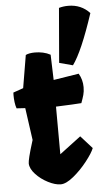

<svg xmlns="http://www.w3.org/2000/svg" viewBox="-62 -987 589 1037"><g transform="rotate(-5 232.0 -468.5)"><path d="M297.9 -940.4 272.9 -644.5 346.2 -625Q397.9 -695.8 464.4 -897.9Q418.5 -947.3 348.6 -947.3Q321.3 -947.3 297.9 -940.4ZM413.6 -170.4Q403.8 -144.5 369.4 -100.6Q335 -56.6 294.4 -23.4Q253.9 9.8 224.6 9.8Q194.8 9.8 156.5 -9.8Q118.2 -29.3 90.6 -59.1Q63 -88.9 62 -117.2Q62 -127.9 68.4 -154.5Q74.7 -181.2 93.8 -242.2L69.3 -417L22.5 -419.9Q17.1 -434.6 14.6 -454.1Q12.2 -473.6 12.2 -492.2Q12.2 -502.4 12.7 -506.3L67.4 -525.4L97.2 -702.6Q105 -707 118.4 -709.5Q131.8 -711.9 147.5 -711.9Q168.9 -711.9 190.7 -707.3Q212.4 -702.6 231 -692.4L235.4 -555.2L373 -577.1Q393.1 -543 393.1 -502.9Q393.1 -479 387.9 -460.7Q382.8 -442.4 373.5 -417.5Q339.8 -414.6 235.4 -410.6L236.3 -152.3L351.6 -239.3Z"/></g></svg>

Font: Fruktur
Style: Regular
Weight: 400
Designer: Viktoriya Grabowska
Foundry: Viktoriya Grabowska
Version: Version 1.004; ttfautohint (v1.4.1)